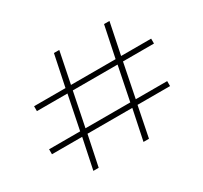

<svg xmlns="http://www.w3.org/2000/svg" viewBox="-127 -773 999 946"><g transform="rotate(-30 372.0 -300.0)"><path d="M18.1 -172.9V-201.2H194.8L233.9 -394H60.1V-421.9H238.8L275.9 -600.1H306.2L270 -421.9H523.9L561 -600.1H591.8L555.2 -421.9H726.1V-394H549.8L511.2 -201.2H689.9V-172.9H504.9L470.2 0H439L475.1 -172.9H220.2L184.1 0H153.8L189.9 -172.9ZM225.1 -201.2H480L519 -394H264.2Z"/></g></svg>

Font: Halibut Exp Thin
Style: Regular
Weight: 250
Width: 7
Designer: Matteo Maggi
Foundry: Collletttivo
Version: Version 3.080 | FøM Fix